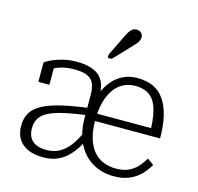

<svg xmlns="http://www.w3.org/2000/svg" viewBox="-115 -926 1094 1060"><g transform="rotate(15 431.5 -396.5)"><path d="M404 -319V-278Q337 -269 289 -259.5Q241 -250 208 -237.5Q175 -225 156 -209.5Q137 -194 128.5 -174Q120 -154 120 -128Q120 -97 132.5 -75.5Q145 -54 169 -43.5Q193 -33 228 -33Q268 -33 299.5 -49.5Q331 -66 357 -99.5Q383 -133 405 -183L431 -151Q413 -111 391 -80.5Q369 -50 343.5 -29.5Q318 -9 287.5 1Q257 11 221 11Q170 11 133.5 -5Q97 -21 78 -52Q59 -83 59 -128Q59 -170 77.5 -201Q96 -232 137 -254Q178 -276 244 -291.5Q310 -307 404 -319ZM266 -547Q306 -547 337.5 -539Q369 -531 391 -513.5Q413 -496 424 -466.5Q435 -437 435 -393L386 -298V-388Q386 -430 374.5 -455Q363 -480 336.5 -491.5Q310 -503 265 -503Q211 -503 174.5 -489Q138 -475 118 -456Q116 -462 117.5 -468.5Q119 -475 123.5 -481Q128 -487 135 -491Q142 -495 151 -495V-385H88V-496Q103 -507 128.5 -518.5Q154 -530 189 -538.5Q224 -547 266 -547ZM624 -33Q668 -33 697.5 -47Q727 -61 747 -83.5Q767 -106 782 -132L819 -106Q800 -71 772.5 -44.5Q745 -18 708.5 -3.5Q672 11 624 11Q557 11 503 -20Q449 -51 417.5 -112.5Q386 -174 386 -264Q386 -292 388 -311Q390 -330 394.5 -342Q399 -354 404 -361Q409 -368 415 -372Q426 -412 444 -444Q462 -476 486.5 -499Q511 -522 543 -534.5Q575 -547 613 -547Q665 -547 703.5 -529Q742 -511 767 -474.5Q792 -438 805 -384Q818 -330 818 -257H424L423 -299H775L756 -280Q755 -341 746 -383.5Q737 -426 719.5 -452Q702 -478 675.5 -490Q649 -502 612 -502Q576 -502 545.5 -487Q515 -472 493 -442Q471 -412 458.5 -367Q446 -322 446 -263Q446 -202 459.5 -158Q473 -114 497 -86.5Q521 -59 553.5 -46Q586 -33 624 -33ZM481 -748Q489 -765 497 -777.5Q505 -790 514.5 -797Q524 -804 537 -804Q555 -804 565 -794Q575 -784 575 -770Q575 -760 570.5 -750Q566 -740 558 -730.5Q550 -721 540 -711L446 -612H424V-631Z"/></g></svg>

Font: Roboto Serif SemiCondensed ExtraLight
Style: Regular
Weight: 250
Width: 4
Designer: Greg Gazdowicz
Foundry: Commercial Type
Version: Version 1.007